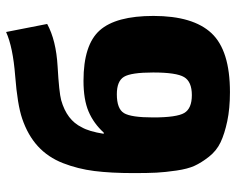

<svg xmlns="http://www.w3.org/2000/svg" viewBox="-94 -686 792 645"><g transform="rotate(-90 302.5 -364.0)"><path d="M517 -740 544 -602Q489 -572 401.5 -567Q314 -562 288 -555Q221 -536 197 -486Q183 -462 175 -412H179Q210 -446 250 -463Q290 -480 353 -480Q474 -480 522.5 -425.5Q571 -371 571 -245Q571 -112 513 -50Q455 12 315 12Q260 12 217.5 3Q175 -6 146.5 -19.5Q118 -33 98 -58.5Q78 -84 67.5 -107Q57 -130 51.5 -168Q46 -206 44.5 -235Q43 -264 43 -311Q43 -388 50 -443.5Q57 -499 76.5 -549Q96 -599 133 -633Q170 -667 226 -686Q273 -702 369.5 -709.5Q466 -717 517 -740ZM308 -368Q259 -368 244.5 -344Q230 -320 230 -246Q230 -167 245 -141.5Q260 -116 305 -116Q350 -116 365.5 -142Q381 -168 381 -246Q381 -320 366.5 -344Q352 -368 308 -368Z"/></g></svg>

Font: Exo 2.0 Extra Bold
Style: Regular
Weight: 800
Designer: Natanael Gama
Version: Version 1.001;PS 001.001;hotconv 1.0.70;makeotf.lib2.5.58329